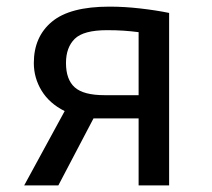

<svg xmlns="http://www.w3.org/2000/svg" viewBox="-20 -559 640 579"><path d="M262 -202 156 0H53L175 -224Q129 -247 105.5 -285.5Q82 -324 82 -369Q82 -448 136.5 -493.5Q191 -539 310 -539Q355 -539 403 -533.5Q451 -528 490 -520V0H398V-202ZM179 -369Q179 -319 205.5 -295.5Q232 -272 295 -272H398V-462Q375 -465 352.5 -466.5Q330 -468 303 -468Q232 -468 205.5 -442Q179 -416 179 -369Z"/></svg>

Font: Wlorlttqgufhjawjgtejqphaquk
Style: Regular
Weight: 400
Monospace: yes
Designer: Carrois Corporate & Edenspiekermann
Foundry: Carrois Corporate GbR & Edenspiekermann AG
Version: Version 2.001